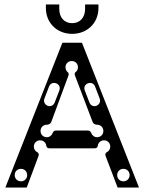

<svg xmlns="http://www.w3.org/2000/svg" viewBox="-20 -842 648 862"><path d="M4 0H100L153 -142C156 -149 153 -156 147 -159C138 -163 132 -173 132 -184C132 -200 144 -212 160 -212C175 -212 186 -202 188 -187C189 -181 193 -176 203 -176H404C414 -176 418 -181 419 -187C421 -202 432 -212 447 -212C463 -212 475 -200 475 -184C475 -173 469 -163 460 -159C454 -156 451 -149 454 -142L508 0H604L348 -650H260ZM190 -226C174 -226 162 -238 162 -254C162 -270 174 -282 190 -282C198 -282 207 -286 210 -294L287 -502C290 -509 288 -515 284 -518C278 -523 274 -531 274 -540C274 -556 286 -568 302 -568C318 -568 330 -556 330 -540C330 -531 326 -523 319 -518C315 -515 314 -509 317 -502L396 -294C399 -286 408 -282 416 -282C432 -282 444 -270 444 -254C444 -238 432 -226 416 -226C403 -226 394 -234 390 -244C387 -252 382 -256 374 -256H232C224 -256 219 -252 216 -244C212 -234 203 -226 190 -226ZM74 -28C58 -28 46 -40 46 -56C46 -72 58 -84 74 -84C90 -84 102 -72 102 -56C102 -40 90 -28 74 -28ZM534 -28C518 -28 506 -40 506 -56C506 -72 518 -84 534 -84C550 -84 562 -72 562 -56C562 -40 550 -28 534 -28ZM194 -367C180 -373 174 -387 180 -401L200 -453C205 -467 218 -473 232 -468C246 -463 252 -449 246 -435L226 -383C221 -369 208 -362 194 -367ZM413 -367C399 -362 386 -369 381 -383L361 -435C355 -449 361 -463 375 -468C389 -473 402 -467 407 -453L427 -401C433 -387 427 -373 413 -367ZM304 -690C372 -690 422 -739 422 -806V-822H362V-802C362 -763 339 -738 304 -738C269 -738 246 -763 246 -802V-822H186V-806C186 -739 236 -690 304 -690Z"/></svg>

Font: Apfel Grotezk Brukt
Style: Regular
Weight: 300
Designer: Luigi Gorlero
Foundry: © 2023, Luigi Gorlero & Collletttivo
Version: Version 2.000;Glyphs 3.2 (3217)